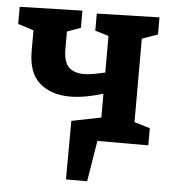

<svg xmlns="http://www.w3.org/2000/svg" viewBox="-51 -585 717 804"><g transform="rotate(5 307.0 -183.0)"><path d="M373 0 345 172H256L257 -74L381 -99V-199Q303 -175 242 -175Q163 -175 114.5 -217Q66 -259 66 -350V-438L0 -459V-531L263 -538V-466L206 -445V-372Q206 -318 228 -296Q250 -274 293 -274Q311 -274 333 -278Q355 -282 381 -288V-442L324 -459V-531L587 -538V-466L521 -443V-92L587 -72V0Z"/></g></svg>

Font: Bitter
Style: Bold
Weight: 700
Designer: Sol Matas, and Bitter project Authors
Foundry: Sol Matas
Version: Version 2.001